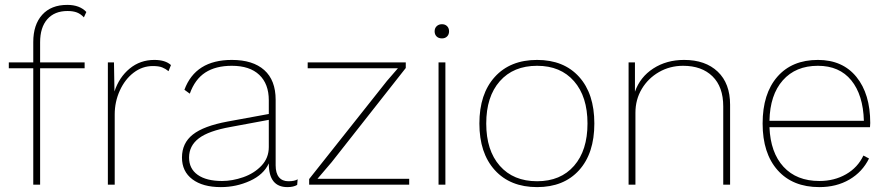

<svg xmlns="http://www.w3.org/2000/svg" viewBox="-20 -755 3628 785"><path d="M144 -500H326V-476H144V0H116V-476H16V-500H116V-583Q116 -654 152.5 -694.5Q189 -735 255 -735Q306 -735 333 -706L323 -684Q310 -698 294.5 -704Q279 -710 256 -710Q203 -710 173.5 -676.5Q144 -643 144 -582Z M679 -489 669 -464Q657 -474 643 -479.5Q629 -485 605 -485Q562 -485 526.5 -458Q491 -431 470 -385Q449 -339 449 -287V0H421V-500H446L448 -381Q467 -439 510 -474.5Q553 -510 611 -510Q656 -510 679 -489Z M1197 -22 1195 1Q1180 10 1155 10Q1079 10 1079 -86V-87Q1058 -41 1002 -15.5Q946 10 883 10Q809 10 766.5 -22Q724 -54 724 -111Q724 -170 768.5 -205Q813 -240 910 -258L1079 -289V-345Q1079 -412 1040 -449Q1001 -486 928 -486Q862 -486 819.5 -458.5Q777 -431 756 -372L734 -388Q779 -510 928 -510Q1014 -510 1060.5 -468.5Q1107 -427 1107 -347V-79Q1107 -47 1120.5 -30.5Q1134 -14 1159 -14Q1185 -14 1197 -22ZM1079 -154V-265L923 -236Q833 -220 793 -189.5Q753 -159 753 -111Q753 -65 788.5 -40Q824 -15 888 -15Q930 -15 974.5 -30.5Q1019 -46 1049 -77.5Q1079 -109 1079 -154Z M1244 -23 1562 -424 1607 -476H1238V-500H1639V-477L1336 -92L1278 -24H1653V0H1244Z M1757 -627Q1757 -640 1765.5 -648Q1774 -656 1787 -656Q1800 -656 1808 -648Q1816 -640 1816 -627Q1816 -614 1808 -606Q1800 -598 1787 -598Q1773 -598 1765 -606Q1757 -614 1757 -627ZM1801 0H1773V-500H1801Z M2410 -250Q2410 -128 2347.5 -59Q2285 10 2176 10Q2066 10 2003 -59.5Q1940 -129 1940 -250Q1940 -371 2003 -440.5Q2066 -510 2176 -510Q2285 -510 2347.5 -441Q2410 -372 2410 -250ZM1968 -250Q1968 -140 2023.5 -77Q2079 -14 2176 -14Q2272 -14 2327 -77Q2382 -140 2382 -250Q2382 -360 2327 -423Q2272 -486 2176 -486Q2079 -486 2023.5 -423Q1968 -360 1968 -250Z M2965 -327V0H2937V-320Q2937 -400 2893 -443Q2849 -486 2773 -486Q2719 -486 2674.5 -460.5Q2630 -435 2604 -391.5Q2578 -348 2578 -294V0H2550V-500H2576V-380Q2597 -440 2651 -475Q2705 -510 2777 -510Q2864 -510 2914.5 -462Q2965 -414 2965 -327Z M3537 -235H3126Q3130 -131 3183.5 -73Q3237 -15 3330 -15Q3391 -15 3439 -42.5Q3487 -70 3510 -119L3533 -107Q3506 -52 3453 -21Q3400 10 3330 10Q3221 10 3159.5 -59Q3098 -128 3098 -250Q3098 -372 3158 -441Q3218 -510 3324 -510Q3425 -510 3481.5 -440.5Q3538 -371 3538 -252ZM3126 -261H3512Q3509 -367 3460.5 -426.5Q3412 -486 3324 -486Q3233 -486 3180.5 -426.5Q3128 -367 3126 -261Z"/></svg>

Font: Work Sans ExtraLight
Style: Regular
Weight: 280
Designer: Wei Huang
Foundry: Wei Huang
Version: Version 1.500